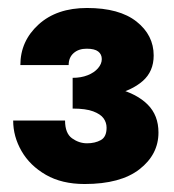

<svg xmlns="http://www.w3.org/2000/svg" viewBox="-20 -729 437 481"><path d="M162 -481Q218 -481 264 -491.5Q310 -502 337.5 -526Q365 -550 365 -590Q365 -641 322 -675Q279 -709 198 -709Q122 -709 76.5 -667.5Q31 -626 31 -566H152Q152 -585 164.5 -596Q177 -607 197 -607Q217 -607 226 -600Q235 -593 235 -581Q235 -569 225.5 -558Q216 -547 199.5 -540.5Q183 -534 162 -534ZM192 -268Q282 -268 329.5 -305Q377 -342 377 -397Q377 -440 350 -467Q323 -494 275 -506.5Q227 -519 162 -519V-457Q195 -457 213.5 -450Q232 -443 239.5 -432.5Q247 -422 247 -409Q247 -386 232.5 -378Q218 -370 198 -370Q178 -370 160.5 -382.5Q143 -395 143 -427H13Q13 -387 34 -350.5Q55 -314 95 -291Q135 -268 192 -268Z"/></svg>

Font: Jost Black
Style: Regular
Weight: 900
Version: Version 3.710